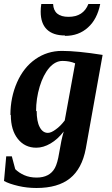

<svg xmlns="http://www.w3.org/2000/svg" viewBox="-37 -728 557 958"><path d="M143 -173 146 -175Q146 -122 161 -94Q176 -65 202 -65Q218 -65 241 -82Q264 -98 286 -127L338 -412Q310 -424 275 -424Q239 -424 209 -390Q179 -355 161 -296Q143 -236 143 -173ZM17 -154 15 -155Q15 -242 48 -317Q81 -392 140 -433Q199 -474 272 -474Q349 -474 475 -454L391 14Q372 114 312 162Q252 210 145 210Q98 210 55 200Q8 189 -17 175L-6 52H22L39 116Q57 134 84 146Q111 158 146 158Q178 158 201 146Q224 134 237 110Q250 86 258 36Q269 -32 281 -72Q251 -33 215 -12Q179 9 144 9Q87 9 52 -35Q17 -79 17 -154ZM288 -549 287 -551Q228 -551 197 -581Q166 -611 166 -670Q166 -688 169 -708H228Q231 -644 305 -644Q379 -644 404 -708H463Q448 -632 402 -591Q356 -549 288 -549Z"/></svg>

Font: Libra Serif Modern
Style: Bold Italic
Weight: 700
Italic angle: -12°
Designer: Stefan Peev, Context Ltd
Foundry: Stefan Peev, Context Ltd
Version: Version 1.000